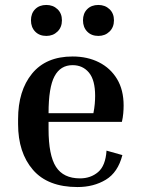

<svg xmlns="http://www.w3.org/2000/svg" viewBox="-20 -745 569 775"><path d="M474 -119Q456 -49 407 -19.5Q358 10 293 10Q173 10 113 -59.5Q53 -129 53 -244V-264Q53 -379 109.5 -448Q166 -517 273 -517Q333 -517 379.5 -493.5Q426 -470 452.5 -426Q479 -382 479 -319Q479 -304 477.5 -287Q476 -270 472 -253H176V-224Q176 -118 206 -71.5Q236 -25 303 -25Q346 -25 376 -50.5Q406 -76 410 -137ZM273 -482Q224 -482 200 -437Q176 -392 176 -288H357Q361 -308 362.5 -325.5Q364 -343 364 -358Q364 -422 339 -452Q314 -482 273 -482ZM167 -600Q139 -600 122 -617.5Q105 -635 105 -663Q105 -691 122 -708Q139 -725 167 -725Q194 -725 212 -708Q230 -691 230 -663Q230 -635 212 -617.5Q194 -600 167 -600ZM377 -600Q349 -600 332 -617.5Q315 -635 315 -663Q315 -691 332 -708Q349 -725 377 -725Q404 -725 422 -708Q440 -691 440 -663Q440 -635 422 -617.5Q404 -600 377 -600Z"/></svg>

Font: Inria Serif
Style: Bold
Weight: 700
Designer: Black Foundry Team
Foundry: Black Foundry
Version: Version 1.000; ttfautohint (v1.8.3)